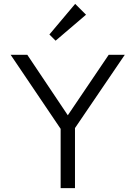

<svg xmlns="http://www.w3.org/2000/svg" viewBox="-20 -971 699 991"><path d="M293 0V-306L35 -688H121L330 -376L541 -688H624L367 -310V0ZM267 -761 235 -793 368 -951 424 -895Z"/></svg>

Font: Outfit Light
Style: Regular
Weight: 300
Designer: Rodrigo Fuenzalida
Foundry: fragTYPE
Version: Version 1.100; ttfautohint (v1.8.4.7-5d5b)